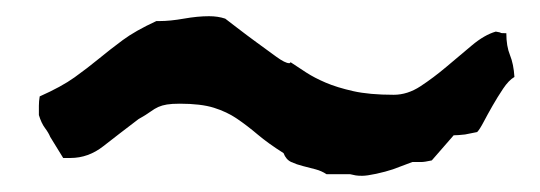

<svg xmlns="http://www.w3.org/2000/svg" viewBox="-20 -367 666 237"><path d="M615 -272Q614 -288 609.5 -299Q605 -310 605 -326Q598 -326 598 -326.5Q598 -327 592 -328Q578 -324 562.5 -311Q547 -298 531 -284.5Q515 -271 499 -260.5Q483 -250 466 -250Q436 -250 416 -254.5Q396 -259 382 -265Q368 -271 358 -277.5Q348 -284 339 -290Q338 -290 338 -289.5Q338 -289 337 -289Q332 -289 321 -297Q310 -305 297 -314.5Q284 -324 273 -332.5Q262 -341 258 -344Q249 -347 238 -347Q224 -347 207 -344Q190 -341 177 -341H173Q147 -329 131.5 -317.5Q116 -306 102 -294.5Q88 -283 72 -271.5Q56 -260 29 -248Q28 -242 28 -236.5Q28 -231 28 -225Q31 -215 35.5 -209Q40 -203 42 -198L58 -172H67Q89 -172 107.5 -186.5Q126 -201 151 -220Q160 -225 165.5 -229Q171 -233 175.5 -235Q180 -237 186 -238Q192 -239 202 -239Q228 -239 244 -234Q260 -229 272.5 -220.5Q285 -212 298 -201Q311 -190 330 -178Q333 -170 339.5 -167Q346 -164 354 -162Q362 -160 369.5 -158Q377 -156 383 -152H412Q416 -151 419 -150.5Q422 -150 427 -150Q433 -150 444.5 -152.5Q456 -155 465 -158L489 -167Q496 -167 500 -167Q504 -167 513 -169L540 -200Q545 -200 554 -201L569 -204Q572 -207 577 -216.5Q582 -226 588 -236.5Q594 -247 601 -257.5Q608 -268 615 -272Z"/></svg>

Font: Dokdo
Style: Regular
Weight: 400
Version: Version 2.00